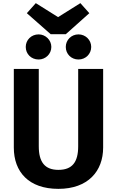

<svg xmlns="http://www.w3.org/2000/svg" viewBox="-20 -1186 746 1223"><path d="M492 -1166 350 -1077 208 -1166 151 -1102 303 -968H399L549 -1102ZM226 -967C179 -967 144 -931 144 -887C144 -842 179 -807 226 -807C270 -807 307 -842 307 -887C307 -931 270 -967 226 -967ZM480 -967C434 -967 399 -931 399 -887C399 -842 434 -807 480 -807C525 -807 561 -842 561 -887C561 -931 525 -967 480 -967ZM637 -747H478V-254C478 -153 440 -104 352 -104C266 -104 227 -153 227 -254V-747H68V-246C68 -91 163 17 352 17C541 17 637 -96 637 -246Z"/></svg>

Font: Glow Sans SC Normal
Style: Bold
Weight: 700
Designer: Ryoko NISHIZUKA (kana, bopomofo & ideographs); Paul D. Hunt (Latin, Greek & Cyrillic); Sandoll Communications, Soo-young
Version: Version 0.93